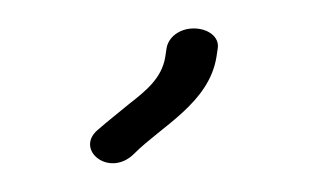

<svg xmlns="http://www.w3.org/2000/svg" viewBox="-20 -60 217 135"><path d="M97.1 -26 96.2 -20C93.8 -5 82.4 4 70.9 13C63.7 19 56.2 24.8 49.1 31C31.9 45 56.9 65.6 74.4 48C93.6 28.7 127 12.4 132.2 -20L133.1 -26C134.4 -34 126.3 -40 116.3 -40C106.3 -40 98.4 -34 97.1 -26Z"/></svg>

Font: CiSf OpenHand
Style: SquObl
Weight: 400
Foundry: Cannot Into Space Fonts
Version: Version 0.7892